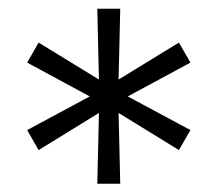

<svg xmlns="http://www.w3.org/2000/svg" viewBox="-20 -748 509 449"><path d="M207.5 -318.4 211.4 -483.9 70.3 -397 43.5 -443.8 189.9 -522.5 43.5 -601.6 70.3 -648.4 211.4 -562 207.5 -727.5H261.2L257.3 -562L398.4 -648.4L425.3 -601.6L278.8 -522.5L425.3 -443.8L398.4 -397L257.3 -483.9L261.2 -318.4Z"/></svg>

Font: Inter Tight Light
Style: Regular
Weight: 300
Designer: Rasmus Andersson
Foundry: rsms
Version: Version 3.004